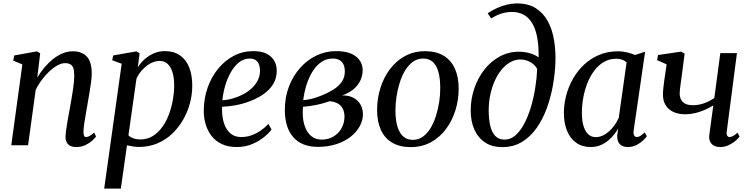

<svg xmlns="http://www.w3.org/2000/svg" viewBox="-20 -851 4392 1125"><path d="M198.5 -396.5Q217 -428 240.5 -455.8Q264 -483.5 291 -505Q318 -526.5 347.2 -538.5Q376.5 -550.5 407.5 -550.5Q459 -550.5 488.2 -520Q517.5 -489.5 517.5 -419.5Q517.5 -398.5 513.5 -368.5Q509.5 -338.5 503.8 -305.2Q498 -272 493 -242Q488.5 -214.5 483 -184.5Q477.5 -154.5 473.5 -126.8Q469.5 -99 469 -79Q469 -62.5 472.8 -55.2Q476.5 -48 484 -48Q493.5 -48 505 -54Q516.5 -60 531.5 -74.5L543 -51Q536.5 -42 520.5 -27.2Q504.5 -12.5 480.8 -1Q457 10.5 426 10.5Q405 10.5 391.2 3.2Q377.5 -4 370.5 -18Q363.5 -32 364 -52.5Q364.5 -66 367 -85.5Q369.5 -105 373.5 -128.5Q377.5 -152 382 -176.5Q386.5 -201 390.5 -223.5Q394.5 -246.5 398.8 -271Q403 -295.5 406.8 -320.2Q410.5 -345 412.8 -367.5Q415 -390 415 -408.5Q415 -436 409.5 -451.8Q404 -467.5 392.2 -474.2Q380.5 -481 361 -481Q340.5 -481 317 -468.2Q293.5 -455.5 270 -433.5Q246.5 -411.5 225.2 -383.2Q204 -355 189 -323.5L144.5 0H46L111 -473.5L57.5 -496L63.5 -526L196 -550L215.5 -538.5Z M590.5 254 693 -477.5 637.5 -498 643 -526 779 -550 798 -538.5 787.5 -456.5Q803.5 -482.5 827.5 -504Q851.5 -525.5 881.5 -538.5Q911.5 -551.5 945 -551.5Q999 -551.5 1035 -526.2Q1071 -501 1088.8 -455.5Q1106.5 -410 1106.5 -348Q1106.5 -297.5 1093 -246.5Q1079.5 -195.5 1053 -149.5Q1026.5 -103.5 988.8 -67.5Q951 -31.5 901.8 -10.8Q852.5 10 793.5 10Q776.5 10 758.5 7Q740.5 4 724 0.5L688 254ZM732.5 -58Q744.5 -46.5 762.2 -40.2Q780 -34 802.5 -34Q842.5 -34 874 -53.2Q905.5 -72.5 929.5 -105Q953.5 -137.5 969 -178.8Q984.5 -220 992.5 -264.2Q1000.5 -308.5 1000.5 -350.5Q1000.5 -395.5 990.5 -427.8Q980.5 -460 961.8 -477Q943 -494 915.5 -494Q887 -494 860.2 -478.8Q833.5 -463.5 812.2 -439.8Q791 -416 779.5 -389.5Z M1571 -92.5Q1556.5 -71.5 1527 -47.5Q1497.5 -23.5 1456.8 -6.5Q1416 10.5 1367 10.5Q1315.5 10.5 1278.8 -7.2Q1242 -25 1218.8 -55.5Q1195.5 -86 1184.5 -124.5Q1173.5 -163 1174 -204.5Q1174.5 -274.5 1196.5 -337.2Q1218.5 -400 1257.8 -448Q1297 -496 1349.5 -523.8Q1402 -551.5 1464.5 -551.5Q1511 -551.5 1541.2 -536.5Q1571.5 -521.5 1586.5 -495.5Q1601.5 -469.5 1601.5 -436.5Q1601.5 -392 1580.5 -358Q1559.5 -324 1524.2 -299.5Q1489 -275 1446.8 -258.8Q1404.5 -242.5 1361.2 -234.5Q1318 -226.5 1281.5 -225.5Q1279.5 -192.5 1284.8 -161Q1290 -129.5 1303 -104Q1316 -78.5 1338.5 -63.2Q1361 -48 1393.5 -48Q1423.5 -48 1451.5 -57.5Q1479.5 -67 1505 -84.2Q1530.5 -101.5 1552.5 -124.5ZM1444 -508Q1409 -508 1381 -486Q1353 -464 1332.5 -427.8Q1312 -391.5 1299.5 -348.5Q1287 -305.5 1283 -263.5Q1314.5 -265.5 1346.2 -274.8Q1378 -284 1406.2 -299.2Q1434.5 -314.5 1456.5 -335.2Q1478.5 -356 1491 -381.8Q1503.5 -407.5 1503.5 -437Q1503 -472 1487.8 -490Q1472.5 -508 1444 -508Z M1842.5 9.5Q1794.5 9.5 1758.5 -5Q1722.5 -19.5 1698 -47.8Q1673.5 -76 1661.2 -115.8Q1649 -155.5 1649 -206.5Q1649 -281.5 1673.2 -344.5Q1697.5 -407.5 1739.2 -454Q1781 -500.5 1835 -526Q1889 -551.5 1948.5 -551.5Q2005 -551.5 2039.2 -535.8Q2073.5 -520 2089.2 -494.8Q2105 -469.5 2105 -440.5Q2105 -407.5 2091.2 -378.8Q2077.5 -350 2050.8 -327.8Q2024 -305.5 1984.5 -292Q2025 -292.5 2052 -277.5Q2079 -262.5 2092.8 -237.5Q2106.5 -212.5 2106.5 -182Q2106.5 -145 2087.5 -110.8Q2068.5 -76.5 2033.8 -49.2Q1999 -22 1950.2 -6.2Q1901.5 9.5 1842.5 9.5ZM1864.5 -33Q1903 -33 1933 -50.5Q1963 -68 1980.5 -98.5Q1998 -129 1998.5 -166.5Q1998.5 -194.5 1988.5 -214Q1978.5 -233.5 1959.2 -244.5Q1940 -255.5 1911.5 -258Q1903.5 -255.5 1891.5 -251.5Q1879.5 -247.5 1864.5 -243.5Q1849.5 -239.5 1832 -236Q1816 -233 1796.8 -230Q1777.5 -227 1755.5 -225.5Q1754.5 -217 1754.2 -208Q1754 -199 1754 -188.5Q1754 -144 1766.8 -108.8Q1779.5 -73.5 1804.2 -53.2Q1829 -33 1864.5 -33ZM1756.5 -264Q1777.5 -266 1795.5 -269.8Q1813.5 -273.5 1830.5 -279Q1847.5 -284.5 1864.5 -291.5Q1903 -307 1933.8 -326.2Q1964.5 -345.5 1982.5 -371.5Q2000.5 -397.5 2000.5 -433Q2000.5 -470 1982.2 -489Q1964 -508 1929.5 -508Q1891.5 -508 1861.5 -486.8Q1831.5 -465.5 1810 -430Q1788.5 -394.5 1775.2 -351.2Q1762 -308 1756.5 -264Z M2470.5 -551Q2535 -551 2578.8 -525Q2622.5 -499 2645 -449.8Q2667.5 -400.5 2667.5 -330.5Q2667.5 -265 2648.2 -203.8Q2629 -142.5 2592.5 -94Q2556 -45.5 2503.8 -17.2Q2451.5 11 2386.5 11Q2322.5 11 2278.5 -14.8Q2234.5 -40.5 2212 -89.2Q2189.5 -138 2189.5 -206.5Q2189.5 -273.5 2208.8 -335.2Q2228 -397 2264.8 -445.8Q2301.5 -494.5 2353.5 -522.8Q2405.5 -551 2470.5 -551ZM2459.5 -508Q2426 -508 2399.8 -489.2Q2373.5 -470.5 2354.2 -438.8Q2335 -407 2322.2 -367Q2309.5 -327 2303.2 -284.5Q2297 -242 2297 -202Q2297.5 -144.5 2309.5 -106.8Q2321.5 -69 2344.2 -50.2Q2367 -31.5 2399 -31.5Q2432 -31.5 2458 -50.2Q2484 -69 2503 -100.8Q2522 -132.5 2534.5 -172.2Q2547 -212 2553.5 -254.2Q2560 -296.5 2559.5 -336Q2559.5 -390.5 2549 -428.8Q2538.5 -467 2516.5 -487.5Q2494.5 -508 2459.5 -508Z M2922.5 11Q2863.5 11 2822.2 -16.2Q2781 -43.5 2759.5 -92Q2738 -140.5 2738 -203Q2738 -270.5 2759 -332.5Q2780 -394.5 2818 -443Q2856 -491.5 2907.8 -519.8Q2959.5 -548 3020.5 -548Q3054.5 -548 3086.5 -538.5Q3118.5 -529 3136 -514Q3137 -583.5 3127.2 -633.8Q3117.5 -684 3097.2 -716.8Q3077 -749.5 3047.5 -765.2Q3018 -781 2979.5 -781Q2950 -781 2920.5 -772.2Q2891 -763.5 2858 -743L2837.5 -773Q2863.5 -791 2892.5 -804Q2921.5 -817 2951 -824Q2980.5 -831 3008 -831Q3075.5 -831 3120 -802.5Q3164.5 -774 3190.5 -725.5Q3216.5 -677 3226.5 -615.2Q3236.5 -553.5 3234.5 -487Q3232 -421 3219.8 -351.2Q3207.5 -281.5 3184 -217Q3160.5 -152.5 3124.2 -101Q3088 -49.5 3038 -19.2Q2988 11 2922.5 11ZM2936.5 -33Q2972 -33 3000.8 -58.5Q3029.5 -84 3052.2 -127.2Q3075 -170.5 3091 -224.5Q3107 -278.5 3116.2 -336.2Q3125.5 -394 3127.5 -447.5Q3118 -464.5 3102.8 -476.8Q3087.5 -489 3068.5 -495.8Q3049.5 -502.5 3029 -502.5Q2998.5 -502.5 2970.8 -487Q2943 -471.5 2919.8 -443.8Q2896.5 -416 2879.5 -378.5Q2862.5 -341 2853 -296.5Q2843.5 -252 2843.5 -204Q2843.5 -155 2852 -116.5Q2860.5 -78 2881 -55.5Q2901.5 -33 2936.5 -33Z M3693 -87.5Q3690 -65 3696.2 -56.5Q3702.5 -48 3712 -48Q3721 -48 3732.2 -54.8Q3743.5 -61.5 3757.5 -75.5L3770 -52.5Q3764.5 -44 3749 -29Q3733.5 -14 3710.5 -1.8Q3687.5 10.5 3658 10.5Q3628 10.5 3611.5 -6.8Q3595 -24 3596.5 -58L3602.5 -97.5Q3586.5 -70.5 3563.2 -45.8Q3540 -21 3509.5 -5.2Q3479 10.5 3441.5 10.5Q3391 10.5 3355.8 -14.8Q3320.5 -40 3302.2 -85Q3284 -130 3284 -189Q3284 -239 3297.2 -290.5Q3310.5 -342 3336.8 -388.5Q3363 -435 3401.5 -471.5Q3440 -508 3490.2 -529.2Q3540.5 -550.5 3601.5 -550.5Q3626.5 -550.5 3653.2 -544.2Q3680 -538 3701 -529L3760 -548ZM3651.5 -485.5Q3641 -495.5 3625.8 -501.2Q3610.5 -507 3591 -507Q3551 -507 3518.8 -488.2Q3486.5 -469.5 3462.2 -437.2Q3438 -405 3421.8 -363.8Q3405.5 -322.5 3397.5 -278Q3389.5 -233.5 3389.5 -190.5Q3389.5 -142 3399.8 -110.2Q3410 -78.5 3428 -63Q3446 -47.5 3470 -47.5Q3492 -47.5 3512.2 -57Q3532.5 -66.5 3550.2 -82.8Q3568 -99 3582 -119Q3596 -139 3605.5 -160.5Z M3991.5 -536.5 3973 -394.5Q3971 -379.5 3968.5 -362.5Q3966 -345.5 3964.2 -329.5Q3962.5 -313.5 3962.5 -301.5Q3963 -271.5 3981.2 -253Q3999.5 -234.5 4039.5 -234.5Q4074 -234.5 4106.2 -246.2Q4138.5 -258 4165.5 -276.5L4200.5 -539.5H4298L4238.5 -82Q4236 -64 4241 -56Q4246 -48 4254 -48Q4263 -48 4274.8 -53.8Q4286.5 -59.5 4301 -74L4313.5 -51Q4306 -40 4289.5 -25.8Q4273 -11.5 4250 -0.5Q4227 10.5 4199.5 10.5Q4178 10.5 4162.8 2Q4147.5 -6.5 4140.5 -22.2Q4133.5 -38 4136 -60L4159.5 -233.5Q4137.5 -219.5 4110.2 -207.5Q4083 -195.5 4054 -188.5Q4025 -181.5 3997 -181.5Q3934 -181.5 3899.2 -212.2Q3864.5 -243 3864.5 -297.5Q3864.5 -314.5 3866.8 -336Q3869 -357.5 3872.2 -379.5Q3875.5 -401.5 3878 -419.5L3886 -474L3830.5 -498.5L3835.5 -528.5L3971 -548.5Z"/></svg>

Font: Merriweather 60pt
Style: Italic
Weight: 400
Italic angle: -7.8°
Version: Version 2.101